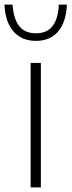

<svg xmlns="http://www.w3.org/2000/svg" viewBox="-50 -814 311 834"><path d="M83 0V-540.5H127.5V0ZM106 -636.5Q43.5 -636.5 8 -678Q-27.5 -719.5 -30.5 -794H4.5Q8.5 -733.5 32.8 -701.5Q57 -669.5 106 -669.5Q155 -669.5 179 -701.5Q203 -733.5 205.5 -794H240.5Q237.5 -719 203 -677.8Q168.5 -636.5 106 -636.5Z"/></svg>

Font: Encode Sans Condensed Thin ExtraLight
Style: Regular
Weight: 250
Version: Version 3.002